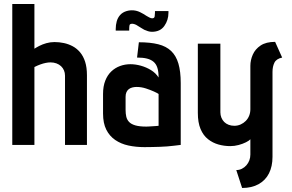

<svg xmlns="http://www.w3.org/2000/svg" viewBox="-20 -720 1451 954"><path d="M151 -478V-700H41V0H151V-387Q167 -395 181 -400Q195 -405 207.5 -407.5Q220 -410 231 -410Q247 -410 260.5 -405Q274 -400 283.5 -391Q293 -382 298 -370Q303 -358 303 -344V0H412V-346Q412 -385 403 -413Q394 -441 378 -460Q362 -479 341.5 -490Q321 -501 298 -506Q275 -511 251 -511Q230 -511 210.5 -505.5Q191 -500 175.5 -492Q160 -484 151 -478Z M750 -665V-657Q750 -648 748.5 -638.5Q747 -629 736 -629Q730 -629 721.5 -633.5Q713 -638 708 -641Q698 -647 692 -651Q686 -655 677 -659Q661 -667 643.5 -668.5Q626 -670 609 -665Q589 -659 577 -645.5Q565 -632 560 -614Q555 -596 555 -576V-568H622V-576Q622 -587 623.5 -594.5Q625 -602 637 -602Q642 -602 649.5 -599.5Q657 -597 664 -592Q669 -589 681 -581.5Q693 -574 697 -572Q706 -568 715.5 -565Q725 -562 735 -562Q776 -562 796.5 -591Q817 -620 817 -657V-665ZM768 -335Q754 -357 730.5 -371.5Q707 -386 680 -393.5Q653 -401 628 -401Q601 -401 576.5 -392Q552 -383 533 -365Q514 -347 503 -319Q492 -291 492 -253V-156Q492 -108 508 -76Q524 -44 552.5 -24.5Q581 -5 618 3Q655 11 698 11Q718 11 737 10.5Q756 10 774.5 9.5Q793 9 810.5 7.5Q828 6 845 4Q862 2 878 0V-307Q878 -365 866.5 -404Q855 -443 830.5 -466.5Q806 -490 766.5 -500Q727 -510 670 -510L661 -434Q690 -434 710 -429Q730 -424 743 -413Q756 -402 762 -383Q768 -364 768 -335ZM768 -253V-95Q768 -95 763.5 -94.5Q759 -94 751.5 -93.5Q744 -93 735.5 -92.5Q727 -92 719.5 -91.5Q712 -91 707 -91Q673 -91 652.5 -97Q632 -103 621.5 -114Q611 -125 607.5 -140Q604 -155 604 -174V-239Q604 -253 608.5 -262.5Q613 -272 620.5 -277.5Q628 -283 638 -285.5Q648 -288 659 -288Q682 -288 705 -280.5Q728 -273 745.5 -265Q763 -257 768 -253Z M1382 -434 1347 -512Q1302 -512 1275 -494Q1248 -476 1236 -448.5Q1224 -421 1224 -393V-177Q1224 -160 1218 -145Q1212 -130 1201 -119Q1190 -108 1175.5 -101.5Q1161 -95 1144 -95Q1129 -95 1116 -100Q1103 -105 1094 -114Q1085 -123 1080 -135.5Q1075 -148 1075 -162V-503H963V-159Q963 -111 976.5 -79Q990 -47 1013.5 -28.5Q1037 -10 1065.5 -2Q1094 6 1124 6Q1145 6 1165.5 0.5Q1186 -5 1202 -13Q1218 -21 1224 -28V48Q1224 63 1219 76.5Q1214 90 1204.5 101Q1195 112 1182 118.5Q1169 125 1154 125L1183 214Q1231 214 1265 195Q1299 176 1316.5 141.5Q1334 107 1334 59V-363Q1334 -389 1343.5 -408.5Q1353 -428 1382 -434Z"/></svg>

Font: Advent Pro
Style: Bold
Weight: 700
Designer: VivaRado, Andreas Kalpakidis
Foundry: VivaRado, Andreas Kalpakidis
Version: Version 3.000